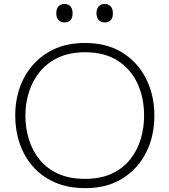

<svg xmlns="http://www.w3.org/2000/svg" viewBox="-20 -943 858 972"><path d="M412.5 9.5Q325 9.5 258.5 -19.5Q192 -48.5 147.2 -99.2Q102.5 -150 79.8 -216.5Q57 -283 57 -357.5Q57 -461.5 99.5 -544.8Q142 -628 221.2 -676.8Q300.5 -725.5 410.5 -725.5Q522 -725.5 600.5 -676Q679 -626.5 720.2 -543.2Q761.5 -460 761.5 -358Q761.5 -252.5 719 -169.5Q676.5 -86.5 598.5 -38.5Q520.5 9.5 412.5 9.5ZM410.5 -37.5Q489 -37.5 545.5 -63.8Q602 -90 638.5 -135.5Q675 -181 692.2 -238.2Q709.5 -295.5 709.5 -358Q709.5 -447 676.2 -519.8Q643 -592.5 576.5 -635.5Q510 -678.5 410.5 -678.5Q333.5 -678.5 276.8 -652.2Q220 -626 182.8 -581Q145.5 -536 127 -478.2Q108.5 -420.5 108.5 -358Q108.5 -294.5 126.5 -236.8Q144.5 -179 181.2 -134Q218 -89 275 -63.2Q332 -37.5 410.5 -37.5ZM509.5 -829.5Q491.5 -829.5 480 -841.2Q468.5 -853 468.5 -876Q468.5 -899.5 480.2 -911.2Q492 -923 510.5 -923Q529 -923 540.2 -910.8Q551.5 -898.5 551.5 -876Q551.5 -829.5 509.5 -829.5ZM305.5 -829.5Q288 -829.5 276.5 -841.2Q265 -853 265 -876Q265 -899.5 276.5 -911.2Q288 -923 306.5 -923Q325.5 -923 336.5 -910.8Q347.5 -898.5 347.5 -876Q347.5 -829.5 305.5 -829.5Z"/></svg>

Font: Heraclito ExtraLight
Style: Regular
Weight: 200
Designer: Kostas Bartsokas (font) & Cristiano Sobral (main changes)
Foundry: Kostas Bartsokas (font) & Cristiano Sobral (main changes)
Version: Version 1.00;July 8, 2020;FontCreator 13.0.0.2655 64-bit